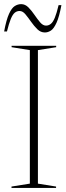

<svg xmlns="http://www.w3.org/2000/svg" viewBox="-26 -932 329 952"><path d="M252 -7V0H31V-7L122 -21.5V-683.5L31.5 -698V-705H252.5V-698L162 -683.5V-21.5ZM278.5 -906.5Q267.5 -848 254.2 -819Q241 -790 226.5 -780.5Q212 -771 196.5 -771Q175.5 -771 159 -787.2Q142.5 -803.5 128 -824.2Q113.5 -845 100 -861.2Q86.5 -877.5 71 -877.5Q57.5 -877.5 47 -868.8Q36.5 -860 27.5 -838Q18.5 -816 8.5 -776H-5.5Q5.5 -834.5 18.8 -863.5Q32 -892.5 47.2 -902Q62.5 -911.5 79 -911.5Q99 -911.5 115 -895.2Q131 -879 145.2 -858Q159.5 -837 173.2 -821Q187 -805 202 -805Q215.5 -805 226.2 -813.8Q237 -822.5 246 -844.5Q255 -866.5 264.5 -906.5Z"/></svg>

Font: Newsreader 60pt ExtraLight
Style: Regular
Weight: 250
Designer: Hugues Gentile
Foundry: Production Type
Version: Version 1.003